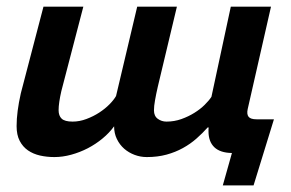

<svg xmlns="http://www.w3.org/2000/svg" viewBox="-20 -459 873 576"><path d="M723.1 -131.8Q719.7 -116.2 725.8 -108.6Q731.9 -101.1 749.5 -101.1H801.8L740.7 97.2H648.4L675.8 0Q640.6 -0.5 623 -17.3Q605.5 -34.2 605.5 -64.9Q605.5 -67.9 605.5 -70.8Q605.5 -73.7 606 -76.7H603Q587.9 -59.6 569.6 -43.5Q551.3 -27.3 528.8 -14.9Q506.3 -2.4 479.5 4.9Q452.6 12.2 420.4 12.2Q401.4 12.2 383.8 5.6Q366.2 -1 352.5 -12.9Q338.9 -24.9 330.6 -42Q322.3 -59.1 322.3 -80.1Q308.1 -60.5 287.8 -43.7Q267.6 -26.9 243.7 -14.4Q219.7 -2 193.8 5.1Q168 12.2 143.1 12.2Q120.6 12.2 100.1 7.6Q79.6 2.9 64 -7.8Q48.3 -18.6 39.1 -36.4Q29.8 -54.2 29.8 -80.6Q29.8 -102.5 33 -126.7Q36.1 -150.9 42.5 -179.2L110.4 -439H230L164.1 -186Q155.8 -149.9 155.8 -128.4Q155.8 -111.8 165 -103Q174.3 -94.2 197.8 -94.2Q218.8 -94.2 239.5 -102.1Q260.3 -109.9 277.8 -121.3Q295.4 -132.8 308.6 -146.2Q321.8 -159.7 328.1 -170.9L391.6 -439H510.7L453.6 -199.7Q448.2 -176.3 445.1 -158.4Q441.9 -140.6 441.9 -127.9Q441.9 -110.8 453.4 -102.5Q464.8 -94.2 479.5 -94.2Q502.9 -94.2 524.2 -101.8Q545.4 -109.4 563 -120.4Q580.6 -131.3 593.8 -144.3Q606.9 -157.2 614.3 -168.5L672.4 -439H793Z"/></svg>

Font: PT Astra Sans
Style: Bold Italic
Weight: 700
Italic angle: -16°
Designer: A.Korolkova, I. Chaeva
Foundry: ParaType Ltd
Version: Version 1.002W